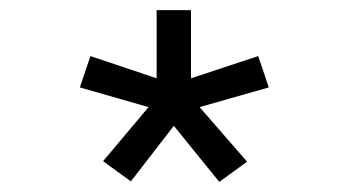

<svg xmlns="http://www.w3.org/2000/svg" viewBox="-20 -730 690 380"><path d="M239 -371 184 -411 274 -518 138 -557 159 -619 290 -575V-710H358V-575L491 -619L512 -557L375 -518L469 -410L414 -370L324 -481Z"/></svg>

Font: Azeret Mono Thin Light
Style: Regular
Weight: 300
Version: Version 1.002